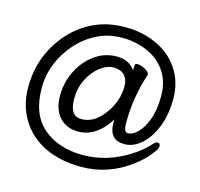

<svg xmlns="http://www.w3.org/2000/svg" viewBox="-105 -826 995 956"><g transform="rotate(15 392.0 -347.5)"><path d="M393 17Q285 17 205 -21.5Q125 -60 80.5 -132.5Q36 -205 36 -295.5Q36 -386 65 -459Q94 -532 145.5 -589Q197 -646 267.5 -679Q338 -712 428 -712Q518 -712 592 -677Q666 -642 707.5 -577.5Q749 -513 749 -429Q749 -345 723.5 -282Q698 -219 657.5 -183.5Q617 -148 571 -148Q492 -148 492 -236V-246Q492 -250 493 -255Q427 -149 332 -149Q272 -149 236 -188.5Q200 -228 200 -298Q200 -368 230 -427.5Q260 -487 310.5 -523.5Q361 -560 424 -560Q487 -560 518 -515Q520 -533 520 -541.5Q520 -550 532 -550Q544 -550 558.5 -544.5Q573 -539 584 -530Q595 -521 595 -512L594 -508Q553 -386 553 -252Q553 -205 573 -205Q599 -205 625 -231Q651 -257 669 -306Q687 -355 687 -427.5Q687 -500 652 -552Q617 -604 556.5 -630.5Q496 -657 426 -657Q356 -657 298.5 -628.5Q241 -600 197 -551.5Q153 -503 127.5 -441.5Q102 -380 102 -313Q102 -176 181 -109Q260 -42 385 -42Q510 -42 623 -114Q675 -147 709 -186Q721 -199 730 -199Q744 -199 744 -183Q744 -176 739 -166Q705 -113 650 -72Q534 17 393 17ZM332 -213Q400 -213 450 -284Q498 -350 498 -426Q498 -463 478 -483Q458 -503 423 -503Q388 -503 352.5 -475.5Q317 -448 294.5 -402.5Q272 -357 272 -302Q272 -213 332 -213Z"/></g></svg>

Font: LXGW WenKai TC
Style: Regular
Weight: 400
Designer: LXGW / Fontworks Inc.
Foundry: LXGW / Fontworks Inc.
Version: Version 1.330